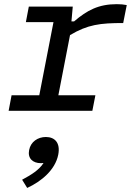

<svg xmlns="http://www.w3.org/2000/svg" viewBox="-20 -546 660 946"><path d="M338.5 -513.5H122L107.5 -437H243.5L173.5 -76.5H37L22.5 0H435L450 -76.5H267.5L325 -373C412 -425 473.5 -432.5 587 -432.5L604.5 -521C589.5 -524 574 -525.5 555.5 -525.5C466 -525.5 409 -495.5 345 -440.5H332ZM182 258C186 258 190 257.5 194.5 257C172 292.5 132.5 316 89 339.5L114 380C182.5 348.5 252 292 267 216C278.5 156.5 249 129 206 129C166.5 129 131 152.5 123.5 193.5C115.5 233.5 140.5 258 182 258Z"/></svg>

Font: Monaspace Neon
Style: Italic
Weight: 400
Italic angle: -11°
Designer: Riley Cran & the Lettermatic Team
Foundry: Lettermatic
Version: Version 1.200 (Monaspace Neon)